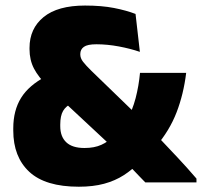

<svg xmlns="http://www.w3.org/2000/svg" viewBox="-20 -674 746 709"><path d="M516.5 -0.5Q506.5 -10.5 493.5 -24.2Q480.5 -38 466.5 -52.5Q452.5 -67 440 -80.2Q427.5 -93.5 419 -102.5L393.5 -132.5L187.5 -324.5L157 -355Q122 -389 105.5 -420.8Q89 -452.5 89 -492.5V-497Q89 -568.5 141 -611Q193 -653.5 294 -653.5Q355.5 -653.5 401.2 -644.5Q447 -635.5 480.5 -622.5L496.5 -482.5Q461.5 -494.5 418.8 -502.5Q376 -510.5 336 -510.5Q303 -510.5 289.8 -501Q276.5 -491.5 276.5 -474.5V-473Q276.5 -459 286.8 -445.8Q297 -432.5 317.5 -412.5L491 -244.5L533 -200.5Q552 -181 569.2 -162.8Q586.5 -144.5 603 -127Q619.5 -109.5 636.2 -91.8Q653 -74 670 -55Q687 -36 705.5 -14.5V-0.5ZM271 15.5Q147.5 15.5 88.2 -39.5Q29 -94.5 29 -192V-200Q29 -266 57.8 -312.5Q86.5 -359 150.5 -392.5L247 -293.5Q223.5 -282.5 213 -264.5Q202.5 -246.5 202.5 -214V-208Q202.5 -169.5 224.8 -148.5Q247 -127.5 292 -127.5Q328.5 -127.5 354.2 -139.2Q380 -151 398.5 -170L447 -226.5Q469 -266.5 480.8 -311.5Q492.5 -356.5 497 -405H667.5Q658 -326.5 632 -259Q606 -191.5 555 -132L496.5 -76.5Q469.5 -48 437.2 -27.2Q405 -6.5 364.5 4.5Q324 15.5 271 15.5Z"/></svg>

Font: Anek Telugu Medium ExtraBold
Style: Regular
Weight: 800
Version: Version 1.003